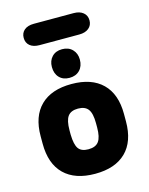

<svg xmlns="http://www.w3.org/2000/svg" viewBox="-111 -787 674 868"><g transform="rotate(-15 226.0 -352.5)"><path d="M31 -217V-182Q31 -88 81.5 -38.5Q132 11 226 11Q320 11 370.5 -38.5Q421 -88 421 -182V-217Q421 -310 370.5 -359.5Q320 -409 226 -409Q132 -409 81.5 -359.5Q31 -310 31 -217ZM288 -209V-189Q288 -144 273.5 -124Q259 -104 225 -104Q192 -104 178.5 -123Q165 -142 164 -189V-209Q164 -255 178.5 -274.5Q193 -294 226 -294Q259 -294 273.5 -274.5Q288 -255 288 -209ZM226 -572Q196 -572 178.5 -553.5Q161 -535 161 -506Q161 -475 178.5 -456.5Q196 -438 226 -438Q256 -438 274 -456.5Q292 -475 292 -506Q292 -535 274 -553.5Q256 -572 226 -572ZM133 -716Q104 -716 88 -702.5Q72 -689 72 -666Q72 -643 88 -629.5Q104 -616 133 -616H319Q347 -616 363.5 -629.5Q380 -643 380 -666Q380 -689 363.5 -702.5Q347 -716 319 -716Z"/></g></svg>

Font: Beiruti ExtraBold
Style: Regular
Weight: 800
Designer: Arlette Boutros
Foundry: Boutros
Version: Version 1.41